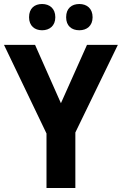

<svg xmlns="http://www.w3.org/2000/svg" viewBox="-20 -989 608 958"><path d="M125 -903C125 -860 153 -838 190 -838C227 -838 256 -860 256 -903C256 -947 227 -969 190 -969C153 -969 125 -948 125 -903ZM310 -903C310 -860 337 -838 376 -838C413 -838 442 -860 442 -903C442 -947 413 -969 376 -969C338 -969 310 -948 310 -903ZM284 -474 155 -765H0L212 -323V-51H356V-328L568 -765H414Z"/></svg>

Font: Noto Sans Tamil UI SemiCondensed
Style: Bold
Weight: 700
Width: 4
Designer: Jelle Bosma - Monotype Design Team
Foundry: Monotype Imaging Inc.
Version: Version 2.004